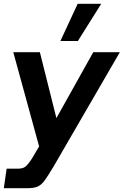

<svg xmlns="http://www.w3.org/2000/svg" viewBox="-27 -771 651 1011"><path d="M-7 220 8 117H70Q92 117 106 107Q120 97 143 61L179 0L43 -496H183L270 -149L464 -496H604L255 106Q227 153 209 178Q191 203 171 211.5Q151 220 117 220ZM291 -555 382 -751H506L383 -555Z"/></svg>

Font: Host Grotesk
Style: Bold Italic
Weight: 700
Italic angle: -8°
Designer: Doğukan Karapınar
Foundry: Element Type
Version: Version 1.003; ttfautohint (v1.8.4.7-5d5b)